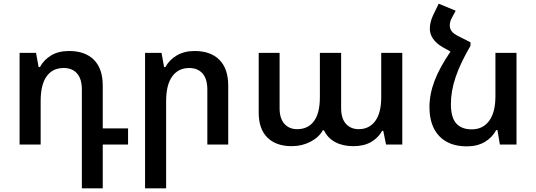

<svg xmlns="http://www.w3.org/2000/svg" viewBox="-20 -782 2902 1039"><path d="M423 -297Q423 -355 397 -384.5Q371 -414 325 -414Q264 -414 232 -368.5Q200 -323 200 -235V0H86V-496H175L189 -419H196Q217 -458 256.5 -482Q296 -506 354 -506Q441 -506 488.5 -458Q536 -410 536 -319V-87H673V0H536V237H423Z M765 -496H854L868 -419H875Q896 -458 936.5 -482Q977 -506 1033 -506Q1120 -506 1167.5 -458Q1215 -410 1215 -319V0H1102V-297Q1102 -355 1076 -384.5Q1050 -414 1004 -414Q945 -414 912 -368.5Q879 -323 879 -235V237H765Z M1380 -172V-496H1493V-196Q1493 -141 1519 -112Q1545 -83 1588 -83Q1647 -83 1679 -126.5Q1711 -170 1711 -256V-496H1826V-196Q1826 -141 1852 -112Q1878 -83 1921 -83Q1978 -83 2010.5 -127Q2043 -171 2043 -256V-496H2157V0H2069L2054 -74H2048Q2027 -36 1988 -13.5Q1949 9 1892 9Q1835 9 1794 -13Q1753 -35 1733 -77H1727Q1706 -39 1660 -15Q1614 9 1559 9Q1474 9 1427 -37.5Q1380 -84 1380 -172Z M2775 -496V0H2685L2672 -78H2665Q2644 -38 2603.5 -14Q2563 10 2506 10Q2410 10 2357 -45.5Q2304 -101 2304 -203Q2304 -272 2331.5 -344.5Q2359 -417 2418 -503L2375 -527Q2342 -546 2324 -571.5Q2306 -597 2306 -626Q2306 -661 2323 -698L2354 -762L2446 -724L2425 -685Q2414 -666 2414 -644Q2414 -626 2425 -612Q2436 -598 2463 -585L2526 -553V-534Q2472 -442 2446 -366Q2420 -290 2420 -219Q2420 -147 2448.5 -114.5Q2477 -82 2533 -82Q2593 -82 2627 -128Q2661 -174 2661 -262V-496Z"/></svg>

Font: Noto Sans Armenian Medium
Style: Regular
Weight: 500
Designer: Monotype Design team
Foundry: Monotype Imaging Inc.
Version: Version 1.000